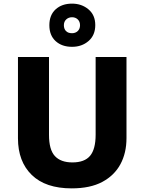

<svg xmlns="http://www.w3.org/2000/svg" viewBox="-20 -1028 796 1058"><path d="M677 -267Q677 -185 643.5 -123Q610 -61 543.5 -25.5Q477 10 375 10Q231 10 155 -64Q79 -138 79 -266V-714H250V-285Q250 -203 282.5 -168Q315 -133 379 -133Q446 -133 476.5 -169.5Q507 -206 507 -286V-714H677ZM377 -770Q321 -770 286.5 -801.5Q252 -833 252 -889Q252 -945 286.5 -976.5Q321 -1008 377 -1008Q430 -1008 467.5 -976.5Q505 -945 505 -890Q505 -834 468 -802Q431 -770 377 -770ZM377 -845Q396 -845 408.5 -857Q421 -869 421 -889Q421 -909 408.5 -921Q396 -933 377 -933Q358 -933 345 -921Q332 -909 332 -889Q332 -869 343.5 -857Q355 -845 377 -845Z"/></svg>

Font: Noto Sans Myanmar ExtraBold
Style: Regular
Weight: 800
Designer: Monotype Design Team
Foundry: Monotype Imaging Inc.
Version: Version 2.107; ttfautohint (v1.8.4.7-5d5b)